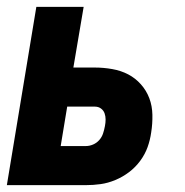

<svg xmlns="http://www.w3.org/2000/svg" viewBox="-20 -540 540 560"><path d="M0 0 86 -520H224L194 -343H257Q282 -343 307.5 -338.5Q333 -334 354 -323Q375 -312 391 -294Q407 -276 415.5 -253.5Q424 -231 424.5 -205Q425 -179 421 -154Q418 -132 410.5 -111Q403 -90 389 -71Q375 -52 356.5 -38Q338 -24 316.5 -15Q295 -6 273.5 -3Q252 0 230 0ZM230 -114Q241 -114 251.5 -118.5Q262 -123 269.5 -131.5Q277 -140 280.5 -150.5Q284 -161 286 -172Q288 -182 288 -191.5Q288 -201 285 -209.5Q282 -218 274.5 -223.5Q267 -229 257 -229H176L157 -114Z"/></svg>

Font: Iosevka Term Curly Hv Obl
Style: Regular
Weight: 900
Italic angle: -9°
Designer: Belleve Invis
Foundry: Belleve Invis
Version: Version 32.3.0